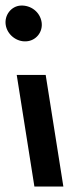

<svg xmlns="http://www.w3.org/2000/svg" viewBox="-36 -686 296 706"><path d="M60.5 -534C96.5 -536 122.5 -568.5 117 -604.5C111 -642.5 77 -667.5 40 -665.5C5.5 -663.5 -20.5 -630.5 -15 -594.5C-9.5 -558.5 25 -531.5 60.5 -534ZM25.5 -410.5 90.5 0H197L132 -410.5Z"/></svg>

Font: Font.Observer
Style: Regular
Weight: 500
Italic angle: 9°
Version: Version 1.001;FEAKit 1.0